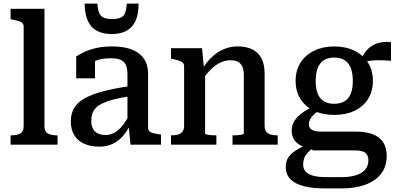

<svg xmlns="http://www.w3.org/2000/svg" viewBox="-20 -807 2214 1071"><path d="M228 -758V-103Q228 -73 247 -62.5Q266 -52 298 -52H301V0H39V-52H42Q75 -52 93.5 -62.5Q112 -73 112 -103V-657Q112 -671 105 -678Q98 -685 84 -689.5Q70 -694 48 -698L39 -700V-758Z M707 -327V-270Q654 -263 616.5 -253Q579 -243 554 -231.5Q529 -220 515 -205.5Q501 -191 495 -173Q489 -155 489 -134Q489 -107 498.5 -89Q508 -71 526 -62.5Q544 -54 568 -54Q595 -54 618 -66.5Q641 -79 662.5 -105.5Q684 -132 705 -172L710 -118Q691 -77 665.5 -48Q640 -19 607.5 -4Q575 11 535 11Q486 11 450 -5Q414 -21 394.5 -52.5Q375 -84 375 -131Q375 -172 393 -203.5Q411 -235 450.5 -257.5Q490 -280 553 -297Q616 -314 707 -327ZM708 0 697 -112 691 -117V-389Q691 -423 682.5 -443.5Q674 -464 653.5 -473Q633 -482 597 -482Q545 -482 511.5 -467Q478 -452 463 -434Q460 -441 462 -449.5Q464 -458 470.5 -465.5Q477 -473 487 -478Q497 -483 510 -485V-370H405V-492Q420 -502 447 -515.5Q474 -529 514 -538.5Q554 -548 606 -548Q650 -548 686.5 -539.5Q723 -531 750 -512.5Q777 -494 791.5 -464.5Q806 -435 806 -393V-95Q806 -82 814 -74.5Q822 -67 837 -63.5Q852 -60 873 -57L878 -56V0ZM603 -617Q651 -617 684.5 -634.5Q718 -652 735.5 -689.5Q753 -727 753 -787H687Q685 -752 677 -733.5Q669 -715 652 -708Q635 -701 606 -701Q577 -701 559.5 -708Q542 -715 534 -733.5Q526 -752 523 -787H452Q453 -727 470.5 -689.5Q488 -652 521.5 -634.5Q555 -617 603 -617Z M934 0V-52H937Q959 -52 974.5 -57Q990 -62 998.5 -73.5Q1007 -85 1007 -106V-436Q1007 -450 1000 -457Q993 -464 979 -468.5Q965 -473 944 -478L934 -480V-538H1107L1118 -423L1124 -416V-62Q1124 -59 1134 -56.5Q1144 -54 1157.5 -53Q1171 -52 1183 -52H1187V0ZM1529 0H1277V-52H1280Q1291 -52 1305.5 -53Q1320 -54 1330 -56.5Q1340 -59 1340 -62V-388Q1340 -416 1332.5 -434Q1325 -452 1309 -461.5Q1293 -471 1266 -471Q1238 -471 1210.5 -458.5Q1183 -446 1156.5 -420Q1130 -394 1104 -355V-415Q1129 -457 1160 -487Q1191 -517 1227.5 -532.5Q1264 -548 1306 -548Q1354 -548 1387.5 -531.5Q1421 -515 1438.5 -481.5Q1456 -448 1456 -397V-106Q1456 -85 1464.5 -73.5Q1473 -62 1488.5 -57Q1504 -52 1526 -52H1529Z M2161 -468Q2120 -471 2090 -471Q2060 -471 2038 -467Q2016 -463 1999 -453L1983 -455Q1997 -488 2013.5 -511.5Q2030 -535 2051.5 -549.5Q2073 -564 2100 -569.5Q2127 -575 2161 -572ZM1844 -166Q1780 -166 1731.5 -189Q1683 -212 1656 -255Q1629 -298 1629 -356Q1629 -414 1656 -457Q1683 -500 1732 -524Q1781 -548 1844 -548Q1908 -548 1957 -524Q2006 -500 2033 -457Q2060 -414 2060 -356Q2060 -298 2033 -255Q2006 -212 1957.5 -189Q1909 -166 1844 -166ZM1844 -228Q1879 -228 1902 -242Q1925 -256 1936.5 -284Q1948 -312 1948 -355Q1948 -399 1936.5 -428Q1925 -457 1902 -471.5Q1879 -486 1844 -486Q1810 -486 1787 -471.5Q1764 -457 1752.5 -428Q1741 -399 1741 -355Q1741 -312 1752.5 -284Q1764 -256 1787 -242Q1810 -228 1844 -228ZM1789 244Q1725 244 1676.5 232Q1628 220 1601 193.5Q1574 167 1574 124Q1574 94 1587.5 72.5Q1601 51 1629.5 32.5Q1658 14 1703 -5L1731 15Q1708 31 1695 46Q1682 61 1676.5 76.5Q1671 92 1671 111Q1671 133 1683.5 148.5Q1696 164 1724.5 172.5Q1753 181 1800 181H1885Q1934 181 1967.5 170Q2001 159 2018 138Q2035 117 2035 87Q2035 59 2018 45.5Q2001 32 1959 32H1723V28Q1684 19 1658 5Q1632 -9 1619.5 -30Q1607 -51 1607 -78Q1607 -107 1621.5 -131Q1636 -155 1663.5 -175.5Q1691 -196 1729 -213L1762 -193Q1742 -179 1729 -166.5Q1716 -154 1709.5 -141.5Q1703 -129 1703 -115Q1703 -93 1720 -83Q1737 -73 1771 -73H1964Q2020 -73 2058.5 -58.5Q2097 -44 2117 -14Q2137 16 2137 62Q2137 124 2104 164.5Q2071 205 2014.5 224.5Q1958 244 1888 244Z"/></svg>

Font: Roboto Serif SemiCondensed Medium
Style: Regular
Weight: 500
Width: 4
Designer: Greg Gazdowicz
Foundry: Commercial Type
Version: Version 1.007